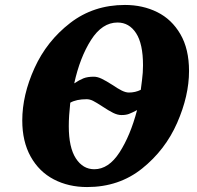

<svg xmlns="http://www.w3.org/2000/svg" viewBox="-20 -745 797 776"><path d="M70 -258Q70 -361 119.5 -470Q169 -579 263.5 -652Q358 -725 485 -725Q557 -725 615.5 -696Q674 -667 709 -607Q744 -547 744 -458Q744 -358 696 -248.5Q648 -139 554.5 -64Q461 11 332 11Q257 11 197.5 -20Q138 -51 104 -112Q70 -173 70 -258ZM549 -382Q550 -392 554 -421.5Q558 -451 558 -481Q558 -568 530 -611Q502 -654 455 -654Q393 -654 348 -583.5Q303 -513 280 -408Q301 -422 317.5 -428.5Q334 -435 359 -435Q374 -435 391.5 -426.5Q409 -418 434 -402Q456 -387 472 -379Q488 -371 501 -371Q527 -371 549 -382ZM534 -300Q513 -289 501 -284.5Q489 -280 471 -280Q455 -280 437 -289Q419 -298 395 -314Q369 -331 356 -337.5Q343 -344 330 -344Q289 -344 264 -330Q258 -276 258 -235Q258 -149 286.5 -105Q315 -61 361 -61Q419 -61 463 -129Q507 -197 534 -300Z"/></svg>

Font: Noto Serif NarrowBlack
Style: Italic
Weight: 900
Width: 4
Italic angle: -12°
Designer: Monotype Design Team
Foundry: Monotype Imaging Inc.
Version: Version 1.001